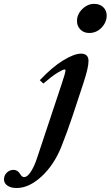

<svg xmlns="http://www.w3.org/2000/svg" viewBox="-166 -720 567 985"><path d="M291.5 -550.8Q264.2 -550.8 246.6 -568.4Q229 -585.9 229 -612.3Q229 -647 256.3 -673.6Q283.7 -700.2 317.4 -700.2Q345.7 -700.2 363.5 -683.3Q381.3 -666.5 381.3 -640.1Q381.3 -606 355.2 -578.4Q329.1 -550.8 291.5 -550.8ZM-80.6 244.6Q-109.9 244.6 -127.7 232.4Q-145.5 220.2 -145.5 200.7Q-145.5 179.7 -130.9 165.5Q-116.2 151.4 -96.7 151.4Q-75.2 151.4 -62 173.8Q-53.7 188.5 -42 188.5Q-25.4 188.5 -7.6 160.6Q10.3 132.8 23.9 91.3L149.4 -286.1Q169.9 -345.7 169.9 -359.9Q169.9 -363.8 166 -363.8Q156.7 -363.8 128.4 -346.4Q100.1 -329.1 56.6 -291.5L38.1 -308.6Q102.1 -376 158.4 -410.4Q214.8 -444.8 249.5 -444.8Q288.1 -444.8 288.1 -406.7Q288.1 -373 262.2 -294.4L204.1 -118.7Q178.7 -43 148.9 32.2Q110.8 127 46.6 185.8Q-17.6 244.6 -80.6 244.6Z"/></svg>

Font: Elstob
Style: Bold Italic
Weight: 700
Italic angle: -20°
Designer: Peter S. Baker
Version: Version 1.015